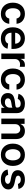

<svg xmlns="http://www.w3.org/2000/svg" viewBox="1928 -2521 604 4500"><g transform="rotate(90 2230.0 -271.0)"><path d="M304.2 10.7Q183.6 10.7 113 -67.1Q42.5 -145 42.5 -270.5Q42.5 -396.5 113.5 -474.6Q184.6 -552.7 303.2 -552.7Q402.8 -552.7 466.8 -499Q530.8 -445.3 537.6 -356.4H414.6Q406.7 -397.9 378.4 -423.3Q350.1 -448.7 305.2 -448.7Q245.1 -448.7 209 -401.6Q172.9 -354.5 172.9 -272.9Q172.9 -189.9 208.7 -142.1Q244.6 -94.2 305.2 -94.2Q348.1 -94.2 377.2 -118.7Q406.2 -143.1 414.6 -186.5H537.6Q530.3 -98.1 467.8 -43.7Q405.3 10.7 304.2 10.7Z M884.8 10.7Q761.7 10.7 690.7 -64.9Q619.6 -140.6 619.6 -269.5Q619.6 -396.5 690.4 -474.6Q761.2 -552.7 877.9 -552.7Q929.7 -552.7 973.9 -536.1Q1018.1 -519.5 1052.7 -486.8Q1087.4 -454.1 1107.4 -400.1Q1127.4 -346.2 1127.4 -276.9V-237.8H747.1Q747.6 -168.5 785.4 -128.9Q823.2 -89.4 886.2 -89.4Q928.2 -89.4 958.5 -107.4Q988.8 -125.5 1002 -159.7L1122.1 -146.5Q1104.5 -74.2 1041.5 -31.7Q978.5 10.7 884.8 10.7ZM747.6 -324.2H1003.9Q1003.4 -380.4 969 -416.5Q934.6 -452.6 879.9 -452.6Q823.7 -452.6 787.1 -415.5Q750.5 -378.4 747.6 -324.2Z M1235.4 0V-545.4H1360.4V-454.6H1365.7Q1380.4 -501.5 1416.7 -527.3Q1453.1 -553.2 1500.5 -553.2Q1525.9 -553.2 1546.4 -549.8V-431.6Q1522.5 -439 1486.8 -439Q1433.6 -439 1398.9 -405.8Q1364.3 -372.6 1364.3 -320.8V0Z M1847.2 10.7Q1726.6 10.7 1656 -67.1Q1585.4 -145 1585.4 -270.5Q1585.4 -396.5 1656.5 -474.6Q1727.5 -552.7 1846.2 -552.7Q1945.8 -552.7 2009.8 -499Q2073.7 -445.3 2080.6 -356.4H1957.5Q1949.7 -397.9 1921.4 -423.3Q1893.1 -448.7 1848.1 -448.7Q1788.1 -448.7 1752 -401.6Q1715.8 -354.5 1715.8 -272.9Q1715.8 -189.9 1751.7 -142.1Q1787.6 -94.2 1848.1 -94.2Q1891.1 -94.2 1920.2 -118.7Q1949.2 -143.1 1957.5 -186.5H2080.6Q2073.2 -98.1 2010.7 -43.7Q1948.2 10.7 1847.2 10.7Z M2343.3 11.2Q2262.2 11.2 2211.4 -31.7Q2160.6 -74.7 2160.6 -152.8Q2160.6 -188.5 2172.4 -216.1Q2184.1 -243.7 2202.6 -261.2Q2221.2 -278.8 2249.3 -291Q2277.3 -303.2 2304.9 -309.1Q2332.5 -314.9 2367.7 -318.8Q2374 -319.3 2385.7 -320.8Q2460.9 -328.6 2479.5 -335.9Q2502.4 -345.2 2502.4 -367.7V-370.1Q2502.4 -410.6 2478.5 -432.4Q2454.6 -454.1 2410.2 -454.1Q2365.7 -454.1 2337.2 -434.6Q2308.6 -415 2298.3 -384.8L2178.2 -401.9Q2199.2 -475.1 2260.5 -513.9Q2321.8 -552.7 2409.7 -552.7Q2442.4 -552.7 2472.7 -547.1Q2502.9 -541.5 2532.5 -527.8Q2562 -514.2 2583.5 -493.4Q2605 -472.7 2618.2 -439.7Q2631.3 -406.7 2631.3 -365.2V0H2507.3V-74.7H2503.4Q2483.9 -37.1 2443.6 -12.9Q2403.3 11.2 2343.3 11.2ZM2376.5 -83.5Q2433.1 -83.5 2468 -116.2Q2502.9 -148.9 2502.9 -195.8V-259.8Q2486.8 -246.6 2385.3 -233.4Q2284.7 -218.8 2284.7 -155.3Q2284.7 -120.6 2309.8 -102.1Q2335 -83.5 2376.5 -83.5Z M2889.2 -319.8V0H2760.3V-545.4H2883.3V-452.6H2889.6Q2908.7 -499.5 2950.7 -526.1Q2992.7 -552.7 3052.2 -552.7Q3138.2 -552.7 3189 -498.3Q3239.7 -443.8 3239.3 -347.2V0H3110.4V-327.6Q3110.4 -382.3 3082.3 -413.1Q3054.2 -443.8 3004.4 -443.8Q2952.6 -443.8 2920.9 -410.9Q2889.2 -377.9 2889.2 -319.8Z M3346.2 -270.5Q3346.2 -397.9 3417.5 -475.3Q3488.8 -552.7 3607.9 -552.7Q3727.1 -552.7 3798.1 -475.3Q3869.1 -397.9 3869.1 -270.5Q3869.1 -143.6 3798.1 -66.4Q3727.1 10.7 3607.9 10.7Q3488.8 10.7 3417.5 -66.4Q3346.2 -143.6 3346.2 -270.5ZM3608.4 -92.3Q3670.9 -92.3 3704.8 -142.6Q3738.8 -192.9 3738.8 -271Q3738.8 -349.6 3704.8 -400.1Q3670.9 -450.7 3608.4 -450.7Q3544.9 -450.7 3510.7 -400.1Q3476.6 -349.6 3476.6 -271Q3476.6 -192.4 3510.7 -142.3Q3544.9 -92.3 3608.4 -92.3Z M4408.7 -401.4 4291.5 -388.7Q4283.7 -418 4258.1 -437.3Q4232.4 -456.5 4190.9 -456.5Q4150.4 -456.5 4123.5 -439Q4096.7 -421.4 4097.2 -394Q4096.7 -370.1 4114.7 -355.2Q4132.8 -340.3 4173.8 -331.1L4267.1 -311Q4344.7 -293.9 4382.3 -257.8Q4419.9 -221.7 4420.4 -163.6Q4419.9 -85.9 4355 -37.6Q4290 10.7 4187.5 10.7Q4087.9 10.7 4026.9 -31.2Q3965.8 -73.2 3953.6 -148.9L4079.1 -160.6Q4096.2 -86.4 4187 -86.4Q4232.4 -86.4 4260.5 -105Q4288.6 -123.5 4288.6 -151.9Q4288.6 -197.8 4215.3 -213.9L4122.1 -233.4Q3967.8 -265.1 3968.8 -387.2Q3968.3 -462.4 4029.3 -507.6Q4090.3 -552.7 4189.5 -552.7Q4283.2 -552.7 4339.1 -512.5Q4395 -472.2 4408.7 -401.4Z"/></g></svg>

Font: Interop SemBd
Style: Regular
Weight: 600
Designer: Rasmus Andersson, Google, Jang Haemin
Foundry: jhaemin
Version: Version 1.007